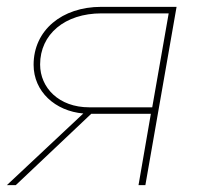

<svg xmlns="http://www.w3.org/2000/svg" viewBox="-21 -540 585 560"><path d="M383 0H403L494 -520H274C160 -520 77 -452 77 -351C77 -273 140 -216 222 -209L-1 0H25L245 -208H419ZM96 -352C96 -440 168 -501 275 -501H471L423 -227H239C151 -227 96 -284 96 -352Z"/></svg>

Font: Fixel Display 20240404 Thin
Style: Italic
Weight: 100
Italic angle: -10°
Designer: AlfaBravo + MacPaw
Foundry: Kyrylo Tkachov, Marchela Mozhyna, Serhii Makarenko, Maria Weinstein, Zakhar Kryvoshyya
Version: Version 1.211;Glyphs 3.2 (3225)